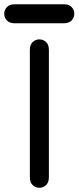

<svg xmlns="http://www.w3.org/2000/svg" viewBox="-51 -876 371 907"><path d="M90 -40Q90 -14 103.5 -1.5Q117 11 135 11Q153 11 166.5 -1.5Q180 -14 180 -40Q180 -73 180 -100Q180 -127 180 -149.5Q180 -172 180 -191Q180 -239 180 -289Q180 -339 180 -389.5Q180 -440 180 -487Q180 -510 180 -532.5Q180 -555 180 -581Q180 -607 180 -640Q180 -665 166.5 -677.5Q153 -690 135 -690Q117 -690 103.5 -677.5Q90 -665 90 -640Q90 -607 90 -581Q90 -555 90 -532.5Q90 -510 90 -487Q90 -440 90 -389.5Q90 -339 90 -289Q90 -239 90 -191Q90 -172 90 -149.5Q90 -127 90 -100Q90 -73 90 -40ZM249 -766Q275 -766 287.5 -779.5Q300 -793 300 -811Q300 -829 287.5 -842.5Q275 -856 249 -856Q227 -856 198.5 -856Q170 -856 138 -856Q106 -856 75.5 -856Q45 -856 19 -856Q-6 -856 -18.5 -842.5Q-31 -829 -31 -811Q-31 -793 -18.5 -779.5Q-6 -766 19 -766Q41 -766 70.5 -766Q100 -766 132.5 -766Q165 -766 195.5 -766Q226 -766 249 -766Z"/></svg>

Font: Tilt Neon
Style: Regular
Weight: 400
Designer: Andy Clymer
Foundry: Andy Clymer
Version: Version 1.000